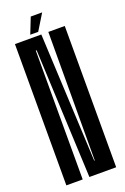

<svg xmlns="http://www.w3.org/2000/svg" viewBox="-149 -814 561 862"><g transform="rotate(-20 131.5 -383.5)"><path d="M10.5 0H88.5V-615.5H92.5L120.5 0H248.5V-675H170L168.5 -61.5H166L136.5 -675H10.5ZM89.5 -691H127.5L174 -767H119.5Z"/></g></svg>

Font: Anybody UltraCondensed
Style: Regular
Weight: 400
Width: 1
Version: Version 1.113;gftools[0.9.25]